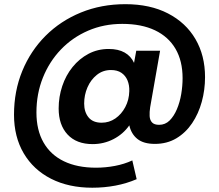

<svg xmlns="http://www.w3.org/2000/svg" viewBox="-20 -676 1038 910"><path d="M417.5 213.7Q305.5 213.7 221.9 171.2Q138.4 128.6 92.4 50.6Q46.4 -27.5 46.4 -132.5Q46.4 -244.1 85.6 -339.6Q124.9 -435.1 195.9 -506.2Q267 -577.2 363.5 -616.7Q460.1 -656.2 574.1 -656.2Q691.2 -656.2 776 -612.4Q860.8 -568.6 906.3 -490.9Q951.8 -413.1 951.8 -310.5Q951.8 -250 936.3 -193.5Q920.8 -137 890.5 -92Q860.2 -47 815.9 -20.5Q771.6 6 714.1 6Q660.5 6 631.2 -17.5Q601.9 -41 592.9 -81.9Q563.9 -40.5 517.9 -16.7Q472 7 419 7Q342.5 7 300.2 -38.5Q258 -84 258 -162Q258 -216.9 275 -267.9Q292 -318.9 324 -358.4Q356 -397.9 399.4 -420.9Q442.9 -443.9 495.4 -443.9Q540.9 -443.9 570.8 -426.9Q600.8 -409.9 615.3 -378L625.8 -435.4H738.7L691.7 -167.7Q688.2 -145.2 689.2 -126Q690.2 -106.8 700.7 -95.6Q711.2 -84.4 734.1 -84.4Q763.1 -84.4 783.8 -104.8Q804.5 -125.3 818.5 -158.5Q832.5 -191.7 839 -230.4Q845.4 -269.1 845.4 -305.5Q845.4 -387 812 -444.4Q778.5 -501.9 714.5 -532.4Q650.5 -562.8 559.6 -562.8Q472.1 -562.8 397.6 -530.6Q323.2 -498.4 268.4 -441.1Q213.7 -383.9 183.2 -307.7Q152.7 -231.5 152.7 -143Q152.7 -59.6 186.2 -0.9Q219.7 57.8 282.9 88.3Q346.1 118.8 435 118.8Q480 118.8 524.8 110.3Q569.6 101.8 607.1 84.3L627.7 173.2Q580.2 193.7 527.1 203.7Q474.1 213.7 417.5 213.7ZM461.7 -94.4Q497.5 -94.4 526.7 -114.5Q555.9 -134.7 573.8 -168.6Q591.8 -202.5 592.8 -243.9Q593.7 -272.3 584.3 -295Q574.8 -317.7 555.4 -330.9Q535.9 -344.1 506 -344.1Q467.7 -344.1 439 -321.1Q410.3 -298.2 394.6 -262.1Q378.9 -226 378.9 -185.1Q378.9 -145.2 399.6 -119.8Q420.3 -94.4 461.7 -94.4Z"/></svg>

Font: Envelope Sans Variable
Style: Regular
Weight: 500
Designer: Andreas Rasmussen / Norman Anderson
Foundry: mail.de GmbH
Version: Version 1.150